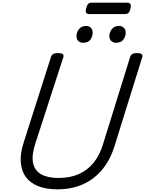

<svg xmlns="http://www.w3.org/2000/svg" viewBox="-20 -1397 1085 1436"><path d="M409 19Q327 19 267.5 -4Q208 -27 174.5 -71.5Q141 -116 135.5 -181.5Q130 -247 157 -331L362 -973Q367 -987 378.5 -993.5Q390 -1000 414 -1000Q437 -1000 448 -993Q459 -986 454 -970L243 -320Q215 -231 228 -175Q241 -119 289.5 -92.5Q338 -66 417 -66Q504 -66 569.5 -95Q635 -124 680.5 -180.5Q726 -237 751 -320L954 -973Q959 -987 970.5 -993.5Q982 -1000 1005 -1000Q1053 -1000 1044 -970L838 -309Q805 -201 744 -128Q683 -55 599 -18Q515 19 409 19ZM601 -1077Q580 -1077 566 -1090Q552 -1103 552 -1128Q552 -1155 570.5 -1179Q589 -1203 625 -1203Q645 -1203 659 -1190Q673 -1177 673 -1152Q673 -1124 656 -1100.5Q639 -1077 601 -1077ZM847 -1077Q827 -1077 812.5 -1090Q798 -1103 798 -1128Q798 -1155 816.5 -1179Q835 -1203 871 -1203Q891 -1203 905.5 -1190Q920 -1177 920 -1152Q920 -1124 902.5 -1100.5Q885 -1077 847 -1077ZM647 -1292Q628 -1292 623.5 -1303.5Q619 -1315 624 -1333Q629 -1355 638 -1366Q647 -1377 665 -1377H932Q952 -1377 956.5 -1364.5Q961 -1352 956 -1333Q951 -1312 942 -1302Q933 -1292 915 -1292Z"/></svg>

Font: Playwrite SK
Style: Regular
Weight: 400
Designer: Veronika Burian, José Scaglione
Foundry: TypeTogether
Version: Version 1.002